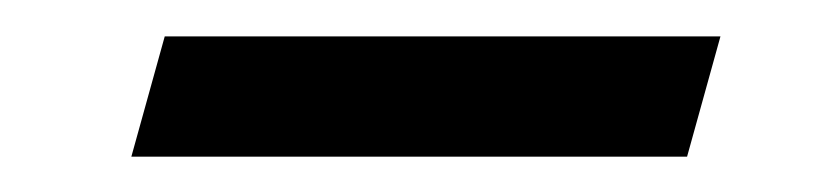

<svg xmlns="http://www.w3.org/2000/svg" viewBox="-20 -280 465 107"><path d="M53.2 -192.7 71.8 -259.7H381.5L362.9 -192.7Z"/></svg>

Font: Playfair 9pt
Style: Bold Italic
Weight: 700
Italic angle: -15.6°
Designer: Claus Eggers Sørensen
Foundry: Claus Eggers Sørensen
Version: Version 2.203